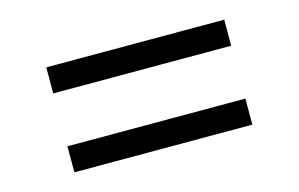

<svg xmlns="http://www.w3.org/2000/svg" viewBox="-48 -572 731 470"><g transform="rotate(-15 317.5 -337.0)"><path d="M92 -270H543V-204H92ZM92 -470H543V-404H92Z"/></g></svg>

Font: Uncial Antiqua
Style: Regular
Weight: 400
Designer: Astigmatic (AOETI)
Foundry: Astigmatic (AOETI)
Version: Version 1.000